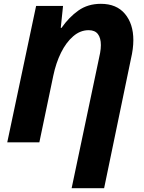

<svg xmlns="http://www.w3.org/2000/svg" viewBox="-20 -745 752 1005"><path d="M355 240 494 -420Q500 -446 504 -468Q508 -490 508 -509Q508 -546 492.5 -566.5Q477 -587 444 -587Q400 -587 363 -555Q326 -523 299.5 -469.5Q273 -416 259 -349L186 0H18L169 -714H310L298 -599H302Q341 -655 390.5 -690Q440 -725 508 -725Q590 -725 634 -672.5Q678 -620 678 -535Q678 -490 665 -435L525 240Z"/></svg>

Font: Noto Sans Disp ExtBd
Style: Italic
Weight: 800
Italic angle: -12°
Designer: Monotype Design Team
Foundry: Monotype Imaging Inc.
Version: Version 2.000;GOOG;noto-source:20170915:90ef993387c0